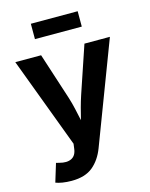

<svg xmlns="http://www.w3.org/2000/svg" viewBox="-137 -825 876 1120"><g transform="rotate(-15 301.0 -265.5)"><path d="M58.6 193.4 92.3 83 110.4 87.4Q154.8 99.6 183.1 85.7Q211.4 71.8 216.3 30.8L220.2 1.5L15.1 -545.9H170.9L262.7 -262.7Q273.9 -227.1 281.7 -191.7Q289.6 -156.2 297.4 -120.1Q306.2 -156.7 315.7 -192.1Q325.2 -227.5 336.9 -262.7L432.6 -545.9H586.4L354.5 64.5Q329.6 130.4 283 169.2Q236.3 208 154.3 208Q125 208 99.6 203.9Q74.2 199.7 58.6 193.4ZM443.4 -738.8V-646H160.6V-738.8Z"/></g></svg>

Font: Inter-Bold
Style: Bold
Weight: 700
Designer: Rasmus Andersson
Foundry: rsms
Version: Version 4.000;git-a52131595